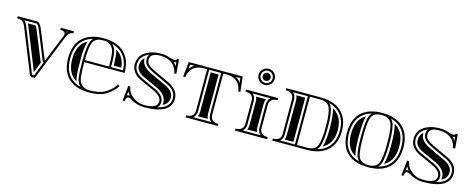

<svg xmlns="http://www.w3.org/2000/svg" viewBox="-36 -1457 5305 2157"><g transform="rotate(15 2616.0 -379.0)"><path d="M308.8 -95.5 337.4 -20.5Q338.9 -16.6 341.4 -14.9Q344 -13.2 350.1 -13.2H363.3L429.4 -179.9L429.9 -180.9Q420.7 -184.3 416.5 -194.3L286.6 -514.2Q267.6 -565.9 248.3 -580.8Q242.9 -585 237.3 -585.4H96.9Q119.9 -565.4 135.3 -527.1ZM586.4 -585.4Q591.3 -579.8 594.5 -572.8Q600.1 -579.8 606.4 -585.4ZM286.6 -86.7 113 -518.1Q96.2 -559.8 70.8 -575Q53.2 -585.4 14.6 -585.4V-609.4H237.3Q277.1 -609.4 308.8 -522.7L438.7 -203.4L567.6 -522.7Q575.7 -542.7 575.7 -547.9Q575.7 -585.4 516.1 -585.4V-609.4H668.5V-585.4Q616 -584.2 591.3 -518.1L451.7 -171.1L379.6 10.7H350.1Q324 10.7 315.2 -12ZM234.1 -561.5Q248 -550 264.2 -505.4L394.3 -185.3Q397 -179 401.1 -173.6L352.1 -49.6L331.1 -104.2L157.5 -535.9Q151.9 -549.8 145.3 -561.5Z M1011.2 -13.2Q1119.9 -13.2 1185.3 -49.8Q1259.5 -91.3 1303.2 -160.2L1323.5 -147.2Q1277.3 -74.7 1197 -28.8Q1127.9 10.7 1011.2 10.7Q852.1 10.7 767.6 -70.1Q683.1 -150.9 683.1 -304.7Q683.1 -458 768.6 -539.3Q853.3 -620.1 1011.2 -620.1Q1168.9 -620.1 1253.9 -539.3Q1339.4 -458 1339.4 -304.7H870.6Q870.6 -126.5 888.2 -86.9Q920.9 -13.2 1011.2 -13.2ZM870.6 -328.6H1151.9Q1151.9 -486.6 1134.3 -524.7Q1101.3 -596.2 1011.2 -596.2Q921.9 -596.2 896.5 -536.4Q870.6 -475.1 870.6 -328.6ZM846.7 -328.6Q846.7 -480.2 874.5 -545.7Q880.4 -559.6 889.2 -571Q894.5 -577.9 899.9 -583.3Q830.6 -565.2 785.2 -522Q707 -447.8 707 -304.7Q707 -161.1 784.2 -87.4Q831.1 -42.5 904.1 -24.7Q880.4 -45.2 866.2 -77.1Q846.7 -121.3 846.7 -304.7ZM1119.9 -584Q1142.1 -564.5 1156 -534.7Q1175.8 -491.7 1175.8 -328.6H1314.9Q1308.8 -454.1 1237.3 -522Q1190.9 -566.2 1119.9 -584ZM822.8 -328.6V-304.7Q822.8 -127.4 841.8 -74.2Q818.8 -87.2 800.5 -104.7Q731 -171.4 731 -304.7Q731 -437.5 801.5 -504.6Q821 -523.2 845.7 -536.6Q822.8 -466.3 822.8 -328.6ZM1181.9 -533.7Q1203.4 -521.2 1220.9 -504.6Q1278.3 -450.2 1289.1 -352.5H1199.7Q1198.2 -484.6 1181.9 -533.7Z M1873.3 -525.1 1869.6 -572.8Q1863.3 -569.6 1855.2 -567.9Q1854.7 -567.9 1840.6 -566.7H1840.1Q1854.5 -554 1864.3 -539.3Q1869.1 -532 1873.3 -525.1ZM1429.7 -67.1Q1437.3 -71.5 1444.8 -72.8Q1454.3 -74 1462.2 -72.8Q1445.6 -92 1434.8 -114ZM1793.2 -26.4Q1831.5 -34.9 1859.4 -48.8Q1887.2 -62.7 1904.1 -81.4Q1920.9 -100.1 1928.8 -122.1Q1936.8 -144 1936.8 -170.7Q1936.8 -214.1 1909.9 -249.1Q1883.1 -284.2 1825.4 -311L1649.7 -393.1Q1604 -414.8 1578.1 -436Q1537.4 -469.2 1537.4 -519.3Q1537.4 -551.8 1553.5 -574.5Q1530 -564.9 1510 -551Q1448.2 -508.5 1448.2 -430.2Q1448.2 -386.5 1473.6 -353Q1500.5 -317.6 1558.3 -291.3L1724.4 -216.1Q1822.8 -165 1822.8 -95Q1822.8 -52.2 1793.2 -26.4ZM1869.1 -608.4 1890.6 -610.8 1903.6 -445.6 1879.6 -443.1Q1876.5 -478.5 1844.5 -525.9Q1824.2 -555.9 1781.1 -576Q1738 -596.2 1677.2 -596.2Q1561.3 -596.2 1561.3 -519.3Q1561.3 -480.7 1593.3 -454.6Q1616.9 -435.3 1659.9 -414.8L1835.7 -332.8Q1960.4 -274.2 1960.7 -170.7Q1960.7 10.7 1650.1 10.7Q1607.7 10.7 1568.4 -1Q1521.7 -15.1 1482.9 -39.1Q1466.1 -49.6 1453.9 -49.6Q1426.3 -49.6 1421.4 2.4L1397.9 0L1417.7 -175.8L1441.7 -173.3Q1453.6 -88.1 1545.9 -36.9Q1588.6 -13.2 1650.1 -13.2Q1798.8 -13.2 1798.8 -95Q1798.8 -150.6 1713.9 -194.6L1548.6 -269.5Q1485.1 -298.3 1454.6 -338.6Q1424.6 -378.2 1424.3 -430.2Q1424.3 -521.2 1496.3 -570.8Q1568.1 -620.1 1677.2 -620.1Q1735.1 -620.1 1774.2 -605.5Q1814 -590.6 1840.6 -590.6Q1866 -590.6 1869.1 -608.4ZM1844 -68.1Q1846.7 -81.1 1846.7 -95Q1846.7 -137.5 1818.4 -173.3Q1790 -209.2 1734.9 -237.5L1568.4 -313Q1515.9 -336.7 1492.7 -367.4Q1472.2 -394.5 1472.2 -430.2V-430.7Q1472.2 -489.7 1513.4 -523.9V-519.3Q1513.4 -458 1563 -417.5Q1591.1 -394.5 1639.4 -371.6L1815.4 -289.3Q1867.7 -264.9 1890.9 -234.6Q1912.8 -206.1 1912.8 -170.7V-170.4Q1912.8 -148.4 1906.2 -130.4Q1899.9 -112.8 1886.2 -97.4Q1872.3 -82 1848.6 -70.3Z M2558.1 -585.4Q2593.5 -566.7 2616.2 -533.2L2610.1 -585.4ZM2387.9 -585.4H2248.3V-106Q2248.3 -51.5 2213.9 -23.9H2422.4Q2387.9 -51.5 2387.9 -106ZM2078.1 -585.4H2026.1L2020 -533.2Q2042.7 -566.7 2078.1 -585.4ZM2004.6 -609.4H2631.6L2651.1 -436L2627.2 -433.6Q2605 -585.4 2449 -585.4H2411.9V-106Q2411.9 -23.9 2505.6 -23.9V0H2130.6V-23.9Q2224.4 -23.9 2224.4 -106V-585.4H2187.3Q2031.2 -585.4 2009 -433.6L1985.1 -436ZM2364 -561.5V-106Q2364 -73.2 2375 -47.9H2261.2Q2272.2 -73.2 2272.2 -106V-561.5Z M2704.8 -478H3079.8V-454.1Q2986.1 -454.1 2986.1 -372.1V-106Q2986.1 -23.9 3079.8 -23.9V0H2704.8V-23.9Q2798.6 -23.9 2798.6 -106V-372.1Q2798.6 -454.1 2704.8 -454.1ZM2788.1 -23.9H2996.6Q2962.2 -51.5 2962.2 -106V-372.1Q2962.2 -426.5 2996.6 -454.1H2788.1Q2822.5 -426.5 2822.5 -372.1V-106Q2822.5 -51.5 2788.1 -23.9ZM2843.1 -724.5Q2822.5 -703.9 2822.5 -675.3Q2822.5 -646.7 2843.1 -626.1Q2863.8 -605.5 2892.3 -605.5Q2920.9 -605.5 2941.5 -626.1Q2962.2 -646.7 2962.2 -675.3Q2962.2 -703.9 2941.5 -724.5Q2920.9 -745.1 2892.3 -745.1Q2863.8 -745.1 2843.1 -724.5ZM2835.4 -47.9Q2846.4 -73.2 2846.4 -106V-372.1Q2846.4 -404.8 2835.4 -430.2H2949.2Q2938.2 -404.8 2938.2 -372.1V-106Q2938.2 -73.2 2949.2 -47.9ZM2798.6 -675.3Q2798.6 -713.9 2826.2 -741.5Q2853.8 -769 2892.3 -769Q2930.9 -769 2958.5 -741.5Q2986.1 -713.9 2986.1 -675.3Q2986.1 -636.7 2958.5 -609.1Q2930.9 -581.5 2892.3 -581.5Q2853.8 -581.5 2826.2 -609.1Q2798.6 -636.7 2798.6 -675.3ZM2860 -642.9Q2846.4 -656.5 2846.4 -675.3Q2846.4 -694.1 2860 -707.6Q2873.5 -721.2 2892.3 -721.2Q2911.1 -721.2 2924.7 -707.6Q2938.2 -694.1 2938.2 -675.3Q2938.2 -656.5 2924.7 -642.9Q2911.1 -629.4 2892.3 -629.4Q2873.5 -629.4 2860 -642.9Z M3538.8 -585.4H3419.7V-23.9H3538.8Q3627.9 -23.9 3653.6 -85.9Q3679.4 -149.2 3679.4 -304.9Q3679.4 -460.7 3653.6 -523.4Q3627.9 -585.4 3538.8 -585.4ZM3538.8 -609.4Q3696.5 -609.4 3781.5 -528.6Q3866.9 -447.3 3866.9 -304.7Q3866.9 -161.6 3782.5 -80.8Q3697.5 0 3538.8 0H3138.4V-23.9Q3228.8 -23.9 3232.2 -95.5V-503.4Q3232.2 -585.4 3138.4 -585.4V-609.4ZM3647.9 -36.1Q3719.7 -54 3765.9 -98.1Q3843 -171.6 3843 -304.7Q3843 -437 3764.9 -511.2Q3718.8 -555.2 3648.2 -573Q3666 -556.2 3675.8 -532.5Q3703.4 -465.3 3703.4 -304.7Q3703.4 -144 3675.8 -76.9Q3666 -53 3647.9 -36.1ZM3395.8 -585.4H3221.7Q3256.1 -557.9 3256.1 -503.4V-95Q3253.9 -48.8 3222.9 -23.9H3395.8ZM3703.4 -526.6Q3728.5 -512.9 3748.5 -493.9Q3819.1 -426.8 3819.1 -304.7Q3819.1 -181.9 3749.5 -115.5Q3729 -95.9 3703.1 -82.3Q3727.3 -154.8 3727.3 -304.7Q3727.3 -454.1 3703.4 -526.6ZM3371.8 -561.5V-47.9H3270Q3278.8 -68.6 3280 -94.2V-503.4Q3280 -536.1 3269 -561.5Z M4107.7 -84Q4089.1 -149.2 4089.1 -304.7Q4089.1 -460.2 4107.7 -525.4Q4117.7 -560.8 4141.4 -583Q4072.5 -564.9 4027.6 -522Q3949.5 -447.8 3949.5 -304.7Q3949.5 -161.1 4026.9 -87.2Q4072 -43.9 4141.6 -25.9Q4117.7 -48.3 4107.7 -84ZM4363 -583.7Q4380.9 -566.9 4390.6 -543.2Q4418.2 -476.1 4418.2 -304.7Q4418.2 -133.3 4390.6 -66.2Q4380.9 -42.2 4362.8 -25.4Q4434.6 -43.2 4480.7 -87.4Q4557.9 -160.9 4557.9 -304.7Q4557.9 -447.8 4479.7 -522Q4433.8 -565.9 4363 -583.7ZM4084.5 -77.6 4085.9 -73.2Q4062.3 -86.4 4043.2 -104.5Q3973.4 -171.4 3973.4 -304.7Q3973.4 -437.5 4043.9 -504.6Q4062.5 -522.5 4085.7 -535.4L4084.5 -531.7Q4065.2 -463.4 4065.2 -304.7Q4065.2 -146 4084.5 -77.6ZM4418 -71.5Q4442.1 -145 4442.1 -304.7Q4442.1 -463.9 4418.2 -537.4Q4443.4 -523.7 4463.4 -504.6Q4533.9 -437.5 4533.9 -304.7Q4533.9 -171.1 4464.4 -104.7Q4443.8 -85.2 4418 -71.5ZM4253.7 10.7Q4094.5 10.7 4010 -70.1Q3925.5 -150.9 3925.5 -304.7Q3925.5 -458 4011 -539.3Q4095.7 -620.1 4253.7 -620.1Q4411.4 -620.1 4496.3 -539.3Q4581.8 -458 4581.8 -304.7Q4581.8 -150.9 4497.3 -70.1Q4412.4 10.7 4253.7 10.7ZM4253.7 -13.2Q4342.8 -13.2 4368.4 -75.2Q4394.3 -138.4 4394.3 -304.7Q4394.3 -471.4 4368.4 -534.2Q4342.8 -596.2 4253.7 -596.2Q4152.6 -596.2 4130.6 -518.8Q4113 -456.8 4113 -304.7Q4113 -152.6 4130.6 -90.6Q4152.6 -13.2 4253.7 -13.2Z M5115.7 -525.1 5112.1 -572.8Q5105.7 -569.6 5097.7 -567.9Q5097.2 -567.9 5083 -566.7H5082.5Q5096.9 -554 5106.7 -539.3Q5111.6 -532 5115.7 -525.1ZM4672.1 -67.1Q4679.7 -71.5 4687.3 -72.8Q4696.8 -74 4704.6 -72.8Q4688 -92 4677.2 -114ZM5035.6 -26.4Q5074 -34.9 5101.8 -48.8Q5129.6 -62.7 5146.5 -81.4Q5163.3 -100.1 5171.3 -122.1Q5179.2 -144 5179.2 -170.7Q5179.2 -214.1 5152.3 -249.1Q5125.5 -284.2 5067.9 -311L4892.1 -393.1Q4846.4 -414.8 4820.6 -436Q4779.8 -469.2 4779.8 -519.3Q4779.8 -551.8 4795.9 -574.5Q4772.5 -564.9 4752.4 -551Q4690.7 -508.5 4690.7 -430.2Q4690.7 -386.5 4716.1 -353Q4742.9 -317.6 4800.8 -291.3L4966.8 -216.1Q5065.2 -165 5065.2 -95Q5065.2 -52.2 5035.6 -26.4ZM5111.6 -608.4 5133.1 -610.8 5146 -445.6 5122.1 -443.1Q5118.9 -478.5 5086.9 -525.9Q5066.7 -555.9 5023.6 -576Q4980.5 -596.2 4919.7 -596.2Q4803.7 -596.2 4803.7 -519.3Q4803.7 -480.7 4835.7 -454.6Q4859.4 -435.3 4902.3 -414.8L5078.1 -332.8Q5202.9 -274.2 5203.1 -170.7Q5203.1 10.7 4892.6 10.7Q4850.1 10.7 4810.8 -1Q4764.2 -15.1 4725.3 -39.1Q4708.5 -49.6 4696.3 -49.6Q4668.7 -49.6 4663.8 2.4L4640.4 0L4660.2 -175.8L4684.1 -173.3Q4696 -88.1 4788.3 -36.9Q4831.1 -13.2 4892.6 -13.2Q5041.3 -13.2 5041.3 -95Q5041.3 -150.6 4956.3 -194.6L4791 -269.5Q4727.5 -298.3 4697 -338.6Q4667 -378.2 4666.7 -430.2Q4666.7 -521.2 4738.8 -570.8Q4810.5 -620.1 4919.7 -620.1Q4977.5 -620.1 5016.6 -605.5Q5056.4 -590.6 5083 -590.6Q5108.4 -590.6 5111.6 -608.4ZM5086.4 -68.1Q5089.1 -81.1 5089.1 -95Q5089.1 -137.5 5060.8 -173.3Q5032.5 -209.2 4977.3 -237.5L4810.8 -313Q4758.3 -336.7 4735.1 -367.4Q4714.6 -394.5 4714.6 -430.2V-430.7Q4714.6 -489.7 4755.9 -523.9V-519.3Q4755.9 -458 4805.4 -417.5Q4833.5 -394.5 4881.8 -371.6L5057.9 -289.3Q5110.1 -264.9 5133.3 -234.6Q5155.3 -206.1 5155.3 -170.7V-170.4Q5155.3 -148.4 5148.7 -130.4Q5142.3 -112.8 5128.7 -97.4Q5114.7 -82 5091.1 -70.3Z"/></g></svg>

Font: itsadzokeS01
Style: Regular
Weight: 600
Width: 6
Version: Version 0.46